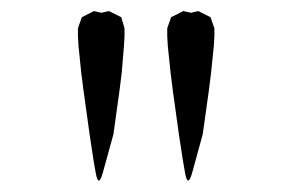

<svg xmlns="http://www.w3.org/2000/svg" viewBox="-20 -834 540 338"><path d="M158.2 -811.5 171.9 -814.5 193.4 -803.7 199.2 -784.2V-770.5L198.2 -752.9L194.3 -706.1L190.4 -674.8L179.7 -597.7L161.1 -530.3Q153.3 -502 148.4 -530.3L144.5 -552.7L137.7 -597.7L127 -674.8L123 -706.1L118.2 -752.9L117.2 -770.5V-784.2L124 -803.7L145.5 -814.5ZM316.4 -811.5 329.1 -814.5 350.6 -803.7 357.4 -784.2V-770.5L356.4 -752.9L351.6 -706.1L347.7 -674.8L336.9 -597.7L318.4 -530.3Q310.5 -502 305.7 -530.3L301.8 -552.7L294.9 -597.7L284.2 -674.8L280.3 -706.1L275.4 -752.9L274.4 -770.5V-784.2L281.2 -803.7L302.7 -814.5ZM174.8 -769.5 175.8 -772.5ZM141.6 -769.5 143.6 -764.6ZM332 -769.5 334 -772.5ZM299.8 -769.5 300.8 -764.6Z"/></svg>

Font: B2 Hana
Style: Regular
Weight: 500
Version: 2020-08-05; (max)